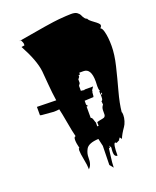

<svg xmlns="http://www.w3.org/2000/svg" viewBox="-161 -831 870 1074"><g transform="rotate(-20 274.0 -293.5)"><path d="M530.8 -623.5 530.3 -620.1 530.8 -617.7 522.5 -606Q532.2 -603.5 538.6 -579.6Q547.9 -544.4 547.9 -493.2Q547.9 -441.9 532.2 -377Q516.6 -312 497.8 -243.7Q479 -175.3 474.1 -124.5Q477.1 -124 477.3 -107.7Q477.5 -91.3 471.7 -72.5Q465.8 -53.7 458 -43Q433.6 -8.3 424.3 16.1L415.5 3.9L406.2 16.1H410.2L388.7 26.9L381.8 22Q369.1 22.5 369.1 95.7Q350.1 95.7 350.1 67.4Q350.1 55.7 352.1 41L344.7 26.9V38.6L337.9 41Q336.9 50.3 333.5 74.2Q326.2 126.5 326.2 151.4L308.1 128.9L310.5 16.1L300.3 -28.8Q239.7 -25.9 225.1 2Q212.4 25.4 212.9 49.3Q213.9 94.7 191.9 112.8L192.4 106.9Q192.4 88.9 185.1 51.3Q177.7 13.7 177.7 -4.9L179.2 -16.1L183.6 -17.6Q175.8 -47.9 175.8 -67.4Q175.8 -86.9 186 -86.9Q178.2 -116.2 168 -174.8Q157.7 -233.4 151.4 -259.3Q134.3 -256.8 118.7 -256.8L47.4 -262.7L38.6 -265.1V-314.9L152.8 -312.5Q145.5 -360.4 141.4 -413.1Q137.2 -465.8 134.8 -491.7Q127.4 -558.1 72.3 -659.2L90.8 -662.1V-673.8Q90.8 -677.7 81.1 -697.3L70.3 -693.8Q272.9 -729.5 321.8 -733.6Q370.6 -737.8 394.8 -738Q418.9 -738.3 430.4 -730Q441.9 -721.7 446.3 -711.9Q458 -684.6 471.7 -682.1Q472.7 -673.3 501.7 -652.6Q530.8 -631.8 530.8 -623.5ZM395.5 -308.6 396.5 -336.9Q396.5 -413.6 352.1 -413.6H326.7V-402.3H318.4V-392.1L309.1 -380.4V-357.9L300.3 -345.2V-314.9H305.2Q308.1 -314.9 320.3 -312.5L322.3 -314.9H373L359.9 -295.4L361.8 -291H359.9Q357.4 -285.6 357.2 -274.4Q356.9 -263.2 354.5 -258.3L301.3 -255.9V-232.9L309.1 -221.7H300.3V-153.8Q307.6 -153.8 312.3 -137.9Q316.9 -122.1 318.8 -119.6L318.4 -97.2H326.7V-119.6Q346.7 -125 358.4 -126.7Q370.1 -128.4 374.5 -133.3Q378.9 -138.2 379.2 -145.3Q379.4 -152.3 379.4 -170.2Q379.4 -188 390.6 -200.7L388.7 -221.7Q397.5 -221.7 397.5 -244.1V-256.8H406.2V-267.6L396.5 -256.8V-278.3H401.4Q395.5 -283.2 395.5 -308.6Z"/></g></svg>

Font: Butcherman
Style: Regular
Weight: 400
Version: Version 001.004